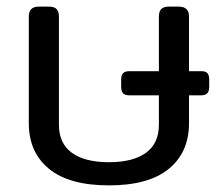

<svg xmlns="http://www.w3.org/2000/svg" viewBox="-20 -545 674 580"><path d="M67 -173V-495Q67 -525 97 -525H128Q144 -525 151 -517.5Q158 -510 158 -495V-168Q158 -112 197 -83.5Q236 -55 309 -55Q382 -55 421 -83.5Q460 -112 460 -168V-257H371Q358 -257 352 -263Q346 -269 346 -284V-304Q346 -318 352 -324Q358 -330 371 -330H460V-495Q460 -510 467 -517.5Q474 -525 490 -525H520Q551 -525 551 -495V-330H588Q601 -330 606.5 -324Q612 -318 612 -304V-284Q612 -269 606 -263Q600 -257 587 -257H551V-173Q551 -85 490 -35Q429 15 309 15Q189 15 128 -35Q67 -85 67 -173Z"/></svg>

Font: Mitr Light
Style: Regular
Weight: 300
Designer: Thanarat Vachiruckul
Foundry: Cadson Demak
Version: Version 1.002